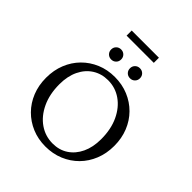

<svg xmlns="http://www.w3.org/2000/svg" viewBox="-260 -1148 1327 1327"><g transform="rotate(45 403.5 -484.5)"><path d="M403 10Q331 10 270.5 -15.5Q210 -41 165 -86.5Q120 -132 95 -194Q70 -256 70 -330Q70 -404 95 -466Q120 -528 165 -573.5Q210 -619 270.5 -644.5Q331 -670 403 -670Q475 -670 536 -644.5Q597 -619 642 -573.5Q687 -528 712 -466Q737 -404 737 -330Q737 -256 712 -194Q687 -132 642 -86.5Q597 -41 536 -15.5Q475 10 403 10ZM424 -40Q488 -40 536.5 -72Q585 -104 612.5 -162Q640 -220 640 -299Q640 -396 606 -468.5Q572 -541 514.5 -581Q457 -621 386 -621Q322 -621 272.5 -589.5Q223 -558 195 -500Q167 -442 167 -363Q167 -266 201.5 -193Q236 -120 294 -80Q352 -40 424 -40ZM258 -929V-979H524V-929ZM299 -737Q278 -737 264 -751Q250 -765 250 -786Q250 -807 264 -821Q278 -835 299 -835Q320 -835 334 -821Q348 -807 348 -786Q348 -765 334 -751Q320 -737 299 -737ZM483 -737Q462 -737 448 -751Q434 -765 434 -786Q434 -807 448 -821Q462 -835 483 -835Q504 -835 518 -821Q532 -807 532 -786Q532 -765 518 -751Q504 -737 483 -737Z"/></g></svg>

Font: Spectral SC
Style: Regular
Weight: 400
Designer: Jean-Baptiste Levee
Foundry: Production Type
Version: Version 2.001